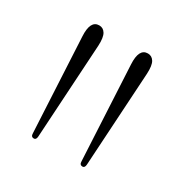

<svg xmlns="http://www.w3.org/2000/svg" viewBox="-80 -832 374 395"><g transform="rotate(30 107.0 -634.5)"><path d="M164.5 -500Q157.5 -500 157.5 -508.5L146 -732Q144 -769 165 -769Q174.5 -769 179.8 -760.5Q185 -752 184 -732L170.5 -508.5Q170 -500 164.5 -500ZM49 -500Q42 -500 42 -508.5L30.5 -732Q28.5 -769 49.5 -769Q59 -769 64.2 -760.5Q69.5 -752 68.5 -732L55 -508.5Q54.5 -500 49 -500Z"/></g></svg>

Font: Fraunces 72pt Thin
Style: Regular
Weight: 100
Version: Version 1.000;[b76b70a41]